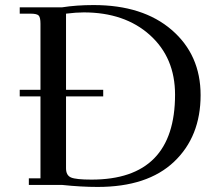

<svg xmlns="http://www.w3.org/2000/svg" viewBox="-20 -731 868 759"><path d="M58 -350V-376H140V-637Q140 -662 133 -669.5Q126 -677 101 -677H58V-702H225Q282 -711 350 -711Q545 -711 659 -612.5Q773 -514 773 -355Q773 -191 668 -91.5Q563 8 366 8Q300 8 225 0H94V-26H140V-350ZM241 -66Q241 -38 260.5 -29.5Q280 -21 342 -21Q672 -21 672 -357Q672 -503 572.5 -592.5Q473 -682 311 -682Q281 -682 241 -677V-376H388V-350H241Z"/></svg>

Font: Dihjauti
Style: Bold
Weight: 700
Designer: T. Christopher White
Version: Version 3.0.0